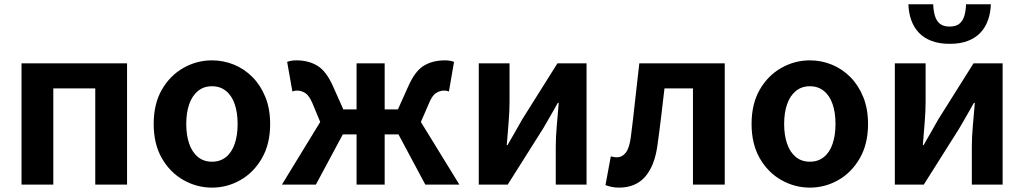

<svg xmlns="http://www.w3.org/2000/svg" viewBox="-20 -852 4726 886"><path d="M79.3 0V-559.8H566.3V0H419.6V-444.1H226V0Z M958.3 13.8Q888.3 13.8 826.6 -21.1Q764.9 -55.9 727 -121.7Q689.2 -187.5 689.2 -279.9Q689.2 -372.8 727 -438.4Q764.9 -503.9 826.6 -538.7Q888.3 -573.5 958.3 -573.5Q1010.7 -573.5 1059.1 -553.9Q1107.4 -534.2 1145 -496.4Q1182.6 -458.5 1204.6 -404.2Q1226.6 -349.8 1226.6 -279.9Q1226.6 -187.5 1188.6 -121.7Q1150.7 -55.9 1089.5 -21.1Q1028.3 13.8 958.3 13.8ZM958.3 -105.8Q996.3 -105.8 1022.9 -127.3Q1049.5 -148.9 1063 -188.2Q1076.5 -227.4 1076.5 -279.9Q1076.5 -332.7 1063 -371.7Q1049.5 -410.7 1022.9 -432.3Q996.3 -454 958.3 -454Q920.2 -454 893.7 -432.3Q867.1 -410.7 853.3 -371.7Q839.5 -332.7 839.5 -279.9Q839.5 -227.4 853.3 -188.2Q867.1 -148.9 893.7 -127.3Q920.2 -105.8 958.3 -105.8Z M1280.9 0 1457.6 -289.1 1423.3 -372.1Q1407 -410.9 1388.9 -422.5Q1370.9 -434.1 1349.6 -434.1Q1343.9 -434.1 1339 -433Q1334.2 -431.8 1329.2 -429.8L1305.1 -566.4Q1322.9 -573.5 1347.6 -573.5Q1403 -573.5 1444 -549.1Q1485 -524.6 1515.9 -455.6L1564.3 -347.2H1625.4V-559.8H1755.1V-347.2H1816.2L1864.9 -455.6Q1895.6 -524.6 1936.3 -549.1Q1977 -573.5 2032.9 -573.5Q2057.8 -573.5 2075.2 -566.4L2051.6 -429.8Q2046.6 -431.8 2041.8 -433Q2036.9 -434.1 2030.9 -434.1Q2009.9 -434.1 1991.8 -422.5Q1973.6 -410.9 1958.1 -372.1L1922.2 -289.1L2099.9 0H1942.7L1818.9 -231.7H1755.1V0H1625.4V-231.7H1561.9L1437.6 0Z M2189.3 0V-559.8H2331.3V-383.2Q2331.3 -340.9 2327.1 -287.8Q2322.9 -234.6 2318.5 -182.4H2322Q2336.6 -208.2 2356.2 -241.8Q2375.7 -275.5 2389.4 -300.5L2552.4 -559.8H2686.7V0H2544.6V-176.4Q2544.6 -218.8 2549.3 -272Q2554 -325.2 2558.4 -377.4H2554.2Q2539.7 -352.4 2520.4 -317.9Q2501.2 -283.5 2486.5 -259.3L2322.8 0Z M2836.5 13.8Q2818.3 13.8 2803.6 10.7Q2789 7.7 2774 2.3L2798.6 -130.2Q2805.1 -129.2 2811.7 -127.7Q2818.3 -126.2 2826 -126.2Q2851.2 -126.2 2867.8 -147.7Q2884.4 -169.2 2890.9 -218.9Q2901.9 -303.9 2910.9 -389.5Q2920 -475 2930.2 -559.8H3324.4V0H3177.7V-444.1H3046.3Q3038.7 -377.8 3030.7 -311.5Q3022.8 -245.1 3013.4 -178.6Q3000.2 -85.4 2956.4 -35.8Q2912.5 13.8 2836.5 13.8Z M3717.3 13.8Q3647.3 13.8 3585.6 -21.1Q3523.9 -55.9 3486 -121.7Q3448.2 -187.5 3448.2 -279.9Q3448.2 -372.8 3486 -438.4Q3523.9 -503.9 3585.6 -538.7Q3647.3 -573.5 3717.3 -573.5Q3769.7 -573.5 3818.1 -553.9Q3866.4 -534.2 3904 -496.4Q3941.6 -458.5 3963.6 -404.2Q3985.6 -349.8 3985.6 -279.9Q3985.6 -187.5 3947.6 -121.7Q3909.7 -55.9 3848.5 -21.1Q3787.3 13.8 3717.3 13.8ZM3717.3 -105.8Q3755.3 -105.8 3781.9 -127.3Q3808.5 -148.9 3822 -188.2Q3835.5 -227.4 3835.5 -279.9Q3835.5 -332.7 3822 -371.7Q3808.5 -410.7 3781.9 -432.3Q3755.3 -454 3717.3 -454Q3679.2 -454 3652.7 -432.3Q3626.1 -410.7 3612.3 -371.7Q3598.5 -332.7 3598.5 -279.9Q3598.5 -227.4 3612.3 -188.2Q3626.1 -148.9 3652.7 -127.3Q3679.2 -105.8 3717.3 -105.8Z M4109.3 0V-559.8H4251.3V-383.2Q4251.3 -340.9 4247.1 -287.8Q4242.9 -234.6 4238.5 -182.4H4242Q4256.6 -208.2 4276.2 -241.8Q4295.7 -275.5 4309.4 -300.5L4472.4 -559.8H4606.7V0H4464.6V-176.4Q4464.6 -218.8 4469.3 -272Q4474 -325.2 4478.4 -377.4H4474.2Q4459.7 -352.4 4440.4 -317.9Q4421.2 -283.5 4406.5 -259.3L4242.8 0ZM4362.3 -649.7Q4314 -649.7 4278.5 -663.3Q4243 -676.8 4220.1 -701.2Q4197.1 -725.6 4185.1 -759.1Q4173.1 -792.5 4171.9 -832.3H4286.4Q4287.4 -801.1 4294.7 -777.8Q4301.9 -754.4 4317.9 -741.9Q4334 -729.4 4362.3 -729.4Q4390.4 -729.4 4406.4 -741.9Q4422.5 -754.4 4429.7 -777.8Q4436.9 -801.1 4437.9 -832.3H4552.3Q4551.1 -792.5 4539.2 -759.1Q4527.3 -725.6 4504.3 -701.2Q4481.3 -676.8 4446.3 -663.3Q4411.2 -649.7 4362.3 -649.7Z"/></svg>

Font: Noto Sans TC
Style: Regular
Weight: 100
Designer: Ryoko NISHIZUKA 西塚涼子 (kana, bopomofo & ideographs); Paul D. Hunt (Latin, Greek & Cyrillic); Sandoll Communications 산돌커뮤니
Foundry: Adobe
Version: Version 2.004;hotconv 1.0.118;makeotfexe 2.5.65603